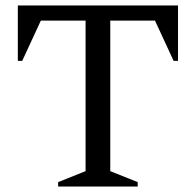

<svg xmlns="http://www.w3.org/2000/svg" viewBox="-20 -680 714 700"><path d="M192 0V-16L292 -56V-605H129L61 -458H45V-660H629V-458H613L545 -605H382V-56L482 -16V0Z"/></svg>

Font: Spectral
Style: Regular
Weight: 400
Designer: Jean-Baptiste Levee
Foundry: Production Type
Version: Version 2.001